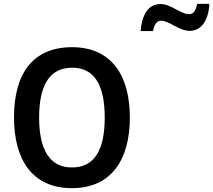

<svg xmlns="http://www.w3.org/2000/svg" viewBox="-20 -971 1112 1001"><path d="M713 -809H778C785 -848 799 -863 820 -863C861 -863 915 -810 969 -810C1026 -810 1066 -858 1072 -951H1008C1000 -913 988 -897 966 -897C922 -897 872 -950 817 -950C751 -950 720 -892 713 -809ZM657 -358C657 -579 560 -725 356 -725C151 -725 53 -587 53 -359C53 -139 148 10 355 10C560 10 657 -138 657 -358ZM184 -358C184 -524 237 -618 356 -618C474 -618 526 -525 526 -358C526 -191 474 -98 355 -98C238 -98 184 -192 184 -358Z"/></svg>

Font: Noto Sans Thai Looped SemiCondensed SemiBold
Style: Regular
Weight: 600
Width: 4
Designer: Sasikarn Vongin, Ben Mitchell
Foundry: The Fontpad Ltd
Version: Version 1.001